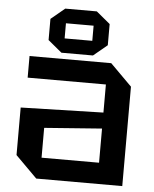

<svg xmlns="http://www.w3.org/2000/svg" viewBox="-55 -838 710 885"><g transform="rotate(5 300.0 -396.0)"><path d="M46 -100V-320L428 -330V-460H66V-560H444L544 -460V0H146ZM162 -236V-98H428V-256ZM147 -641V-739L211 -792H357L421 -739V-641L357 -588H211ZM220 -655H348V-725H220Z"/></g></svg>

Font: Tektur Medium
Style: Regular
Weight: 500
Designer: Adam Jagosz
Foundry: Adam Jagosz
Version: Version 1.005;gftools[0.9.30]